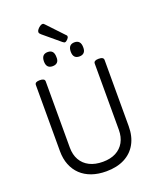

<svg xmlns="http://www.w3.org/2000/svg" viewBox="-229 -1458 1322 1609"><g transform="rotate(-20 431.5 -653.0)"><path d="M434 19Q362 19 305 -1Q248 -21 208 -59Q168 -97 146.5 -151Q125 -205 125 -273V-863Q125 -877 136 -883.5Q147 -890 169 -890Q191 -890 202 -883.5Q213 -877 213 -863V-273Q213 -209 239.5 -162.5Q266 -116 315.5 -91Q365 -66 434 -66Q502 -66 550 -91Q598 -116 624 -162.5Q650 -209 650 -273V-863Q650 -877 661 -883.5Q672 -890 694 -890Q738 -890 738 -863V-273Q738 -182 701.5 -116.5Q665 -51 597 -16Q529 19 434 19ZM312 -963Q284 -963 270 -978.5Q256 -994 256 -1025Q256 -1057 270 -1073Q284 -1089 312 -1089Q340 -1089 353.5 -1073Q367 -1057 367 -1025Q369 -994 354.5 -978.5Q340 -963 312 -963ZM551 -963Q523 -963 509 -978.5Q495 -994 495 -1025Q495 -1057 509 -1073Q523 -1089 551 -1089Q578 -1089 592 -1073Q606 -1057 606 -1025Q607 -994 592.5 -978.5Q578 -963 551 -963ZM476 -1116Q472 -1116 467.5 -1119Q463 -1122 457 -1126L311 -1248Q302 -1256 299 -1261Q296 -1266 296 -1273Q296 -1283 305.5 -1295Q315 -1307 328 -1316Q341 -1325 351 -1325Q357 -1325 361.5 -1322Q366 -1319 370 -1314L505 -1171Q512 -1165 513 -1161.5Q514 -1158 514 -1154Q514 -1144 500.5 -1130Q487 -1116 476 -1116Z"/></g></svg>

Font: Playwrite IT Moderna
Style: Regular
Weight: 400
Designer: Veronika Burian, José Scaglione
Foundry: TypeTogether
Version: Version 1.002